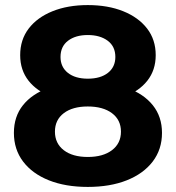

<svg xmlns="http://www.w3.org/2000/svg" viewBox="-20 -732 700 764"><path d="M329.3 11.8Q240.6 11.8 174.6 -14.5Q108.6 -40.8 71.9 -89.2Q35.3 -137.6 35.3 -203.2Q35.3 -268.2 71.4 -313.4Q107.6 -358.7 173.8 -382.5Q239.9 -406.3 329.3 -406.3Q418.7 -406.3 485.2 -382.5Q551.7 -358.7 588.2 -313.1Q624.6 -267.6 624.6 -203.2Q624.6 -137.6 587.7 -89.2Q550.7 -40.8 484.4 -14.5Q418.1 11.8 329.3 11.8ZM329.3 -107.4Q389.9 -107.4 425.6 -134.4Q461.3 -161.5 461.3 -208.2Q461.3 -254.8 425.6 -281.6Q389.9 -308.3 329.3 -308.3Q268.8 -308.3 233.7 -281.6Q198.6 -254.8 198.6 -208.2Q198.6 -161.5 233.7 -134.4Q268.8 -107.4 329.3 -107.4ZM329.3 -418.9Q379.9 -418.9 409.5 -442.1Q439 -465.4 439 -505.4Q439 -547.1 408.6 -569.9Q378.1 -592.6 329.3 -592.6Q280.6 -592.6 250.7 -569.9Q220.8 -547.1 220.8 -505.4Q220.8 -465.4 250.1 -442.1Q279.4 -418.9 329.3 -418.9ZM329.3 -323.7Q247.9 -323.7 187.6 -346Q127.2 -368.3 93.7 -410.7Q60.3 -453.1 60.3 -512.4Q60.3 -574 94.2 -618.4Q128.2 -662.8 189 -687.3Q249.8 -711.8 329.3 -711.8Q409.5 -711.8 470.3 -687.3Q531.1 -662.8 565.4 -618.4Q599.6 -574 599.6 -512.4Q599.6 -453.1 566.2 -410.7Q532.7 -368.3 471.9 -346Q411.1 -323.7 329.3 -323.7Z"/></svg>

Font: Montserrat Alternates Thin
Style: Regular
Weight: 100
Designer: Julieta Ulanovsky
Foundry: Julieta Ulanovsky
Version: Version 9.000